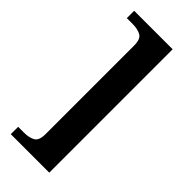

<svg xmlns="http://www.w3.org/2000/svg" viewBox="-282 -805 977 977"><g transform="rotate(45 207.0 -316.0)"><path d="M37 128V75H80Q114 75 138 62.5Q162 50 162 3V-635Q162 -682 138 -694.5Q114 -707 80 -707H37V-760H314V128Z"/></g></svg>

Font: Noto Serif Vithkuqi
Style: Bold
Weight: 700
Version: Version 1.005